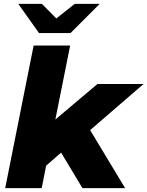

<svg xmlns="http://www.w3.org/2000/svg" viewBox="-20 -979 767 999"><path d="M727 -542 449 -302 631 0H409L298 -185L220 -117L197 0H7L155 -742H345L268 -357L487 -542ZM369 -959H499L347 -807H183L75 -959H198L273 -883Z"/></svg>

Font: My Font
Style: Italic
Weight: 500
Designer: Julieta Ulanovsky
Foundry: Julieta Ulanovsky
Version: ""